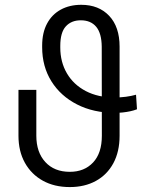

<svg xmlns="http://www.w3.org/2000/svg" viewBox="-20 -757 636 787"><path d="M537.6 -368.7 541.5 -309.1Q528.8 -304.2 514.2 -301Q499.5 -297.9 483.6 -296.1Q467.8 -294.4 451.7 -294.4Q363.3 -294.4 295.9 -328.9Q228.5 -363.3 190.7 -423.8Q152.8 -484.4 152.8 -563.5V-569.8Q152.8 -623 172.9 -660.4Q192.9 -697.8 229 -717.5Q265.1 -737.3 313 -737.3Q384.8 -737.3 427.5 -692.1Q470.2 -647 470.2 -565.9V-200.7Q470.2 -135.3 444.6 -87.9Q418.9 -40.5 373 -15.4Q327.1 9.8 266.1 9.8Q202.6 9.8 155.5 -16.4Q108.4 -42.5 82 -89.8Q55.7 -137.2 55.7 -200.7V-388.7H128.9V-200.7Q128.9 -132.8 165.8 -92.8Q202.6 -52.7 266.1 -52.7Q325.7 -52.7 361.6 -91.1Q397.5 -129.4 397.5 -200.7L397 -565.4Q396.5 -620.6 374.3 -647.2Q352.1 -673.8 311 -673.8Q272.5 -673.8 249.8 -648.9Q227.1 -624 227.1 -568.8V-562Q227.1 -502.9 254.2 -456.5Q281.2 -410.2 331.5 -383.8Q381.8 -357.4 450.2 -357.4Q461.9 -357.4 473.6 -358.2Q485.4 -358.9 496.3 -360.4Q507.3 -361.8 517.8 -364Q528.3 -366.2 537.6 -368.7Z"/></svg>

Font: Inter 24pt Light
Style: Regular
Weight: 300
Designer: Rasmus Andersson
Foundry: rsms
Version: Version 4.001;git-66647c0bb